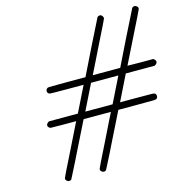

<svg xmlns="http://www.w3.org/2000/svg" viewBox="-125 -811 1079 1121"><g transform="rotate(-15 414.0 -250.0)"><path d="M115 -153Q115 -163 131 -173H306L344 -250Q382 -326 382 -327H281Q179 -327 176 -329Q164 -334 164 -347Q164 -359 176 -365Q179 -367 292 -367H404L482 -526L563 -688Q569 -694 578 -694Q586 -694 592 -686.5Q598 -679 597 -670Q597 -667 531 -535Q515 -503 498 -468Q481 -433 469.5 -410Q458 -387 457 -385L448 -367H614L692 -526L773 -688Q779 -694 787 -694Q794 -694 801 -688.5Q808 -683 808 -675Q808 -672 807 -670Q807 -667 732 -517L658 -368L736 -367H814Q828 -357 828 -347Q828 -337 812 -327H637L599 -250Q561 -174 561 -173H662Q743 -173 755.5 -172.5Q768 -172 773 -168Q779 -162 779 -153Q779 -144 773 -138Q768 -134 754.5 -133.5Q741 -133 651 -133H540L461 26Q452 44 443 62.5Q434 81 426.5 96Q419 111 411.5 125.5Q404 140 398.5 151Q393 162 389 170Q385 178 382 183L380 188Q374 194 366 194Q359 194 352 188.5Q345 183 345 175Q345 172 346 170Q346 167 412 35Q428 3 445 -32Q462 -67 473.5 -90Q485 -113 486 -115L495 -133H330L251 26Q242 44 233 62.5Q224 81 216.5 96Q209 111 201.5 125.5Q194 140 188.5 151Q183 162 179 170Q175 178 172 183L170 188Q164 194 156 194Q149 194 142 188.5Q135 183 135 175Q135 172 136 170Q136 167 211 17L285 -133H207L130 -134Q115 -141 115 -153ZM592 -327H427L389 -250Q351 -174 351 -173H516L554 -250Q592 -326 592 -327Z"/></g></svg>

Font: KaTeX_Main
Style: Italic
Weight: 400
Version: Version 1.1; ttfautohint (v1.3)